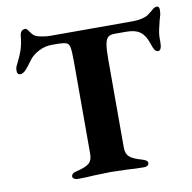

<svg xmlns="http://www.w3.org/2000/svg" viewBox="-79 -778 857 859"><g transform="rotate(-10 349.5 -348.0)"><path d="M20 0ZM183 -11Q183 -27 207 -32Q247 -41 263.5 -54.5Q280 -68 280 -98V-511Q280 -565 276.5 -581.5Q273 -598 264 -602Q252 -608 217 -608H195Q164 -608 135 -593Q106 -578 89 -554Q74 -532 60.5 -517.5Q47 -503 34 -503Q20 -503 20 -521Q20 -536 26 -546Q46 -585 54.5 -612Q63 -639 66 -673Q69 -699 91 -699Q96 -699 101.5 -692Q107 -685 108 -683Q116 -672 123 -665Q132 -658 154.5 -653.5Q177 -649 195 -649H571Q594 -649 612.5 -653.5Q631 -658 640 -664Q647 -669 661 -680Q667 -686 674 -690.5Q681 -695 688 -695Q699 -695 699 -678Q699 -671 697 -657Q692 -639 690 -633Q689 -627 682.5 -601.5Q676 -576 676 -554V-535Q676 -498 659 -498Q650 -498 644 -507Q638 -516 631 -538Q619 -575 597 -591.5Q575 -608 533 -608H481Q462 -608 452 -600.5Q442 -593 437.5 -570.5Q433 -548 433 -502V-99Q433 -71 449 -57Q465 -43 505 -32Q517 -28 523 -24Q529 -20 529 -12Q529 -5 523 -1Q517 3 508 3Q471 3 429 0Q375 -2 356 -2Q336 -2 284 0Q243 3 206 3Q198 3 190.5 -1Q183 -5 183 -11Z"/></g></svg>

Font: EB Garamond
Style: Bold
Weight: 700
Designer: Georg Duffner and Octavio Pardo
Foundry: Georg Duffner
Version: Version 1.000; ttfautohint (v1.6)